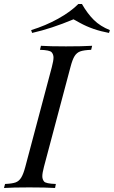

<svg xmlns="http://www.w3.org/2000/svg" viewBox="-53 -936 567 956"><path d="M225.1 -20 221.2 0Q174.8 -2.9 92.8 -2.9Q10.7 -2.9 -33.2 0L-27.8 -20Q7.3 -21.5 24.9 -27.8Q42 -34.2 52.7 -51.8Q63.5 -69.3 73.2 -106L205.1 -602.1Q213.4 -633.8 213.4 -649.4Q213.4 -665 204.1 -675.8Q194.8 -686.5 146 -688L150.9 -708Q192.4 -705.1 275.4 -705.1Q358.4 -705.1 405.8 -708L400.9 -688Q364.3 -686.5 346.7 -680.2Q329.1 -673.8 318.4 -656.7Q307.6 -639.6 297.9 -602.1L166 -106Q157.7 -74.2 157.7 -58.6Q157.7 -43 166.5 -32.2Q175.3 -21.5 225.1 -20ZM489.7 -772Q408.2 -787.1 344.7 -822.3Q320.3 -835.9 313 -839.8Q202.6 -793.5 106.9 -772L102.1 -786.1Q173.8 -808.1 236.3 -842.8Q298.8 -877.4 336.9 -916H355Q382.8 -867.7 414.6 -836.4Q446.3 -805.2 494.1 -786.1Z"/></svg>

Font: PlayfairDisplay-Italic
Style: Italic
Weight: 400
Italic angle: -14°
Designer: Claus Eggers Sørensen
Foundry: Claus Eggers Sørensen
Version: Version 1.002;PS 001.002;hotconv 1.0.70;makeotf.lib2.5.58329